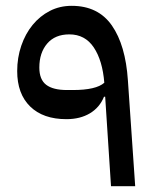

<svg xmlns="http://www.w3.org/2000/svg" viewBox="-20 -639 556 659"><path d="M341 -307H337Q322 -270 288.5 -250Q255 -230 208 -230Q128 -230 83.5 -273.5Q39 -317 39 -395Q39 -441 53 -482Q67 -523 92 -553.5Q117 -584 151 -601.5Q185 -619 226 -619Q317 -619 364 -551.5Q411 -484 419 -363L444 0H361ZM230 -330Q310 -330 338 -355Q332 -431 302 -476Q272 -521 218 -521Q169 -521 142 -489.5Q115 -458 115 -407Q115 -366 138.5 -348Q162 -330 210 -330Z"/></svg>

Font: IBM Plex Sans Arabic Text
Style: Regular
Weight: 450
Designer: Mike Abbink, Paul van der Laan, Pieter van Rosmalen, Wael Morcos, Khajak Apelian
Foundry: Bold Monday
Version: Version 1.2